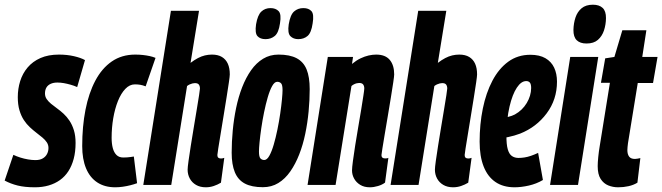

<svg xmlns="http://www.w3.org/2000/svg" viewBox="-47 -786 2815 816"><path d="M-27.2 -18.6 9.8 -128Q23 -121.6 39.1 -116.5Q55.2 -111.4 72 -108.5Q88.8 -105.6 103.4 -105.6Q122.4 -105.6 134.6 -112.7Q146.8 -119.8 152.9 -131.6Q159 -143.4 159 -157.2Q159 -170.4 151.9 -181.1Q144.8 -191.8 133.3 -201.4Q121.8 -211 107.8 -221.7Q93.8 -232.4 79.8 -245.4Q65.8 -258.4 54.3 -275.9Q42.8 -293.4 35.7 -317.4Q28.6 -341.4 28.6 -373.2Q28.6 -408.8 38.8 -441.4Q49 -474 70.5 -499.4Q92 -524.8 125.1 -539.4Q158.2 -554 203.6 -554Q237.8 -554 267.3 -547.2Q296.8 -540.4 314.2 -530.6L281 -416Q268 -421.8 253.2 -426Q238.4 -430.2 224.3 -432.7Q210.2 -435.2 196.8 -435.2Q180 -435.2 167.9 -429.5Q155.8 -423.8 150 -413.5Q144.2 -403.2 144.2 -388.8Q144.2 -375.4 151.3 -365Q158.4 -354.6 169.9 -345Q181.4 -335.4 195.4 -325.4Q209.4 -315.4 223.2 -302.7Q237 -290 248.5 -272.7Q260 -255.4 267.1 -232.3Q274.2 -209.2 274.2 -178.2Q274.2 -141 266.2 -111Q258.2 -81 243.6 -58.4Q229 -35.8 207.8 -20.7Q186.6 -5.6 159.8 2.2Q133 10 101.4 10Q58.2 10 28.1 2.5Q-2 -5 -27.2 -18.6Z M442.4 10Q397.8 10 366.3 -10.8Q334.8 -31.6 318.6 -70.8Q302.4 -110 302.4 -165Q302.4 -248.6 316.3 -319.5Q330.2 -390.4 358.1 -443.1Q386 -495.8 428.3 -524.9Q470.6 -554 527.6 -554Q545 -554 560.2 -552.3Q575.4 -550.6 589 -547.7Q602.6 -544.8 614 -540L572 -419Q559 -424 548.8 -425.7Q538.6 -427.4 526 -427.4Q504 -427.4 485.6 -408.2Q467.2 -389 454.2 -356.5Q441.2 -324 434.3 -283.6Q427.4 -243.2 427.4 -200.2Q427.4 -175.2 432.4 -156.5Q437.4 -137.8 448.2 -127.2Q459 -116.6 476.8 -116.6Q484.8 -116.6 492.7 -117.1Q500.6 -117.6 508 -118.7Q515.4 -119.8 521.8 -120.8L535.6 -7.4Q523.8 -3 507.8 1.1Q491.8 5.2 475 7.6Q458.2 10 442.4 10Z M876.8 -127.2Q876.8 -119.4 880.6 -115.9Q884.4 -112.4 892.4 -112.4Q895 -112.4 898.7 -113Q902.4 -113.6 906.2 -115.2L892 -9.6Q877.8 -1 861.4 4.5Q845 10 827.6 10Q803.6 10 786.2 -0.1Q768.8 -10.2 759.6 -27.3Q750.4 -44.4 750.4 -64.8Q750.4 -74.8 754.2 -102Q758 -129.2 763.9 -166.7Q769.8 -204.2 776.6 -244.8Q783.4 -285.4 789.3 -321.2Q795.2 -357 799 -381Q802.8 -405 802.8 -409.6Q802.8 -420 798.2 -426.4Q793.6 -432.8 781.4 -432.8Q777 -432.8 771 -431.4Q765 -430 759.2 -427.3Q753.4 -424.6 748 -420.4L680.8 0H562L679.4 -740H798.8L762.8 -518.8Q779.4 -531.4 794.3 -539.2Q809.2 -547 823.9 -550.5Q838.6 -554 853.8 -554Q879.6 -554 896.3 -543.8Q913 -533.6 921.3 -515.1Q929.6 -496.6 929.6 -469.6Q929.6 -462.6 925.8 -436.2Q922 -409.8 915.9 -372.1Q909.8 -334.4 903.2 -293.6Q896.6 -252.8 890.5 -216Q884.4 -179.2 880.6 -155.1Q876.8 -131 876.8 -127.2Z M1070.2 9.6Q1022.8 9.6 993.6 -5.9Q964.4 -21.4 951 -54.2Q937.6 -87 937.6 -137Q937.6 -183.2 942.2 -231.7Q946.8 -280.2 956.5 -327.1Q966.2 -374 982.1 -415Q998 -456 1020 -487.3Q1042 -518.6 1071.1 -536.3Q1100.2 -554 1136.6 -554Q1184.6 -554 1213.8 -538.5Q1243 -523 1256.1 -490.8Q1269.2 -458.6 1269.2 -407.2Q1269.2 -361 1264.6 -312.4Q1260 -263.8 1250.3 -217.1Q1240.6 -170.4 1224.7 -129.7Q1208.8 -89 1186.8 -57.4Q1164.8 -25.8 1135.9 -8.1Q1107 9.6 1070.2 9.6ZM1076.2 -106Q1087.6 -106 1097.7 -124Q1107.8 -142 1116.4 -171.5Q1125 -201 1132 -235.2Q1139 -269.4 1143.9 -303Q1148.8 -336.6 1151.3 -363.3Q1153.8 -390 1153.8 -402.8Q1153.8 -425.6 1147.5 -432Q1141.2 -438.4 1131.2 -438.4Q1119.8 -438.4 1109.7 -420.4Q1099.6 -402.4 1091 -372.9Q1082.4 -343.4 1075.4 -309.2Q1068.4 -275 1063.5 -241.4Q1058.6 -207.8 1056.1 -181.4Q1053.6 -155 1053.6 -142.2Q1053.6 -119.4 1059.9 -112.7Q1066.2 -106 1076.2 -106ZM1220.5 -619.6Q1199.7 -619.6 1187.1 -632.4Q1174.5 -645.2 1180.1 -682.8Q1186.7 -723.2 1203 -737.4Q1219.3 -751.6 1242.3 -751.6Q1265.1 -751.6 1276.7 -738.6Q1288.3 -725.6 1281.7 -686.4Q1276.1 -647 1260.3 -633.3Q1244.5 -619.6 1220.5 -619.6ZM1081.3 -619.6Q1058.9 -619.6 1047.3 -632.4Q1035.7 -645.2 1041.3 -682.8Q1047.9 -722 1063.7 -736.8Q1079.5 -751.6 1102.5 -751.6Q1124.9 -751.6 1137.2 -738.6Q1149.5 -725.6 1142.9 -686.4Q1137.3 -647 1121 -633.3Q1104.7 -619.6 1081.3 -619.6Z M1346.2 -544H1453.4L1449 -514.3Q1467.7 -529.7 1485.3 -538Q1502.8 -546.3 1519.6 -550.2Q1536.4 -554 1551.9 -554Q1590.5 -554 1609.4 -531.6Q1628.3 -509.1 1628.3 -469.6Q1628.3 -462.9 1624.4 -436.4Q1620.4 -409.8 1614.3 -372.1Q1608.2 -334.4 1601.3 -293.5Q1594.3 -252.5 1588.2 -215.9Q1582.1 -179.2 1578.2 -155Q1574.2 -130.7 1574.2 -126.9Q1574.2 -119.4 1578.2 -116.1Q1582.1 -112.7 1589.8 -112.7Q1592.7 -112.7 1596.1 -113Q1599.5 -113.3 1603.6 -115.2L1589.4 -9.9Q1577.3 -0.7 1559.5 4.6Q1541.7 10 1524.6 10Q1500.6 10 1483.7 -0.5Q1466.8 -10.9 1458 -27.1Q1449.1 -43.3 1449.1 -61.6Q1449.1 -73.4 1452.9 -101.8Q1456.7 -130.2 1462.5 -167.4Q1468.2 -204.5 1475.2 -244.2Q1482.1 -284 1487.9 -319.4Q1493.6 -354.9 1497.4 -379.4Q1501.2 -403.9 1501.2 -409.9Q1501.2 -420.3 1496.5 -426.8Q1491.7 -433.4 1479.5 -433.4Q1474.7 -433.4 1468.9 -432Q1463.1 -430.6 1457.5 -427.7Q1451.8 -424.9 1446.7 -420.4L1379.2 0H1260.1Z M1927.8 -127.2Q1927.8 -119.4 1931.6 -115.9Q1935.4 -112.4 1943.4 -112.4Q1946 -112.4 1949.7 -113Q1953.4 -113.6 1957.2 -115.2L1943 -9.6Q1928.8 -1 1912.4 4.5Q1896 10 1878.6 10Q1854.6 10 1837.2 -0.1Q1819.8 -10.2 1810.6 -27.3Q1801.4 -44.4 1801.4 -64.8Q1801.4 -74.8 1805.2 -102Q1809 -129.2 1814.9 -166.7Q1820.8 -204.2 1827.6 -244.8Q1834.4 -285.4 1840.3 -321.2Q1846.2 -357 1850 -381Q1853.8 -405 1853.8 -409.6Q1853.8 -420 1849.2 -426.4Q1844.6 -432.8 1832.4 -432.8Q1828 -432.8 1822 -431.4Q1816 -430 1810.2 -427.3Q1804.4 -424.6 1799 -420.4L1731.8 0H1613L1730.4 -740H1849.8L1813.8 -518.8Q1830.4 -531.4 1845.3 -539.2Q1860.2 -547 1874.9 -550.5Q1889.6 -554 1904.8 -554Q1930.6 -554 1947.3 -543.8Q1964 -533.6 1972.3 -515.1Q1980.6 -496.6 1980.6 -469.6Q1980.6 -462.6 1976.8 -436.2Q1973 -409.8 1966.9 -372.1Q1960.8 -334.4 1954.2 -293.6Q1947.6 -252.8 1941.5 -216Q1935.4 -179.2 1931.6 -155.1Q1927.8 -131 1927.8 -127.2Z M2081.6 -284.8Q2095.6 -285.2 2112.5 -289.2Q2129.4 -293.2 2141.4 -299.6Q2173.2 -317.4 2191.6 -348.1Q2210 -378.8 2210.4 -411.6Q2210.4 -428.6 2204.9 -435Q2199.4 -441.4 2189.8 -441.4Q2168.4 -441.8 2149.6 -413.5Q2130.8 -385.2 2118.5 -333.1Q2106.2 -281 2105.4 -210.2Q2105 -172.6 2110.9 -151.8Q2116.8 -131 2128.6 -122.9Q2140.4 -114.8 2156.4 -114.8Q2168.8 -114.8 2181.9 -116.8Q2195 -118.8 2209.6 -123.8Q2224.2 -128.8 2240 -136.2L2260.4 -21Q2233.2 -4.8 2200.7 2.6Q2168.2 10 2139.8 10Q2091.6 10 2058.5 -12.6Q2025.4 -35.2 2008.4 -78.6Q1991.4 -122 1991.4 -184.2Q1991.4 -258 2005 -324.6Q2018.6 -391.2 2045.7 -442.8Q2072.8 -494.4 2113.1 -523.8Q2153.4 -553.2 2207 -553.2Q2246 -553.2 2271.1 -538.6Q2296.2 -524 2308.2 -498.4Q2320.2 -472.8 2320.2 -439.2Q2320.2 -363 2276.4 -304.3Q2232.6 -245.6 2163.6 -218.2Q2139.4 -209 2112.8 -203.5Q2086.2 -198 2058.8 -197.6Z M2290.7 0 2376.5 -544H2495.6L2409.5 0ZM2472.9 -766Q2499.6 -766 2514.2 -752.4Q2528.7 -738.8 2528.4 -709Q2528.1 -681.6 2520 -656.8Q2511.8 -632.1 2494.1 -616.6Q2476.4 -601.1 2445.6 -601.1Q2418.5 -601.1 2404.1 -615Q2389.8 -629 2390.1 -658.8Q2390.7 -686.9 2398.7 -711.3Q2406.7 -735.7 2424.8 -750.9Q2442.8 -766 2472.9 -766Z M2674.5 -114.1 2662 -9.6Q2645.1 0.7 2624.1 5.3Q2603.1 10 2580.1 10Q2558 10 2538.3 2.1Q2518.5 -5.9 2505.8 -25.4Q2493.2 -44.9 2493.2 -79.9Q2493.2 -95.1 2495.6 -118.9Q2498 -142.6 2501.4 -162.6L2545.1 -434H2507L2525.1 -538L2564.2 -544L2597.9 -657.3H2700.1L2682.6 -544H2747.5L2728.4 -433.3H2663.5L2621.9 -177.3Q2620.9 -168.8 2620.1 -161.6Q2619.3 -154.4 2619.3 -148.2Q2619.3 -130.8 2626.6 -120.7Q2633.8 -110.5 2651.7 -110.5Q2656.9 -110.5 2662.3 -111.7Q2667.6 -112.8 2674.5 -114.1Z"/></svg>

Font: Georama ExtraCondensed Thin
Style: Italic
Weight: 100
Width: 2
Italic angle: -9°
Designer: Jean-Baptiste Levee
Foundry: Production Type
Version: Version 1.001